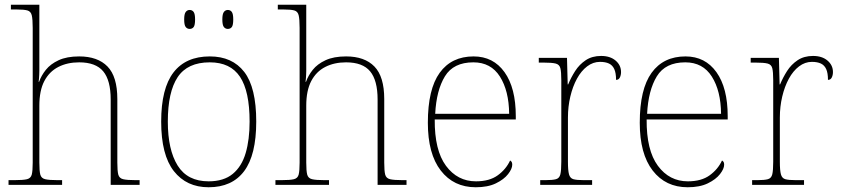

<svg xmlns="http://www.w3.org/2000/svg" viewBox="-20 -780 3549 810"><path d="M16 0V-20H41Q78 -20 94 -24Q110 -28 114 -43.5Q118 -59 118 -94V-662Q118 -699 114 -715.5Q110 -732 95.5 -736Q81 -740 51 -740H26V-760H146V-482Q146 -474 145.5 -465Q145 -456 144.5 -448.5Q144 -441 143 -435H145Q154 -461 173.5 -485.5Q193 -510 227.5 -526Q262 -542 314 -542Q392 -542 433.5 -499.5Q475 -457 475 -362V-94Q475 -59 479 -43.5Q483 -28 499.5 -24Q516 -20 552 -20H569V0H447V-360Q447 -441 415.5 -479Q384 -517 314 -517Q264 -517 226 -497.5Q188 -478 167 -438Q146 -398 146 -334V-94Q146 -59 150 -43.5Q154 -28 170.5 -24Q187 -20 223 -20H242V0Z M860 10Q767 10 713.5 -58Q660 -126 660 -267Q660 -407 712 -474.5Q764 -542 865 -542Q960 -542 1010.5 -476.5Q1061 -411 1061 -267Q1061 -126 1010 -58Q959 10 860 10ZM860 -15Q924 -15 962 -46.5Q1000 -78 1016.5 -134.5Q1033 -191 1033 -267Q1033 -395 992.5 -456Q952 -517 865 -517Q771 -517 729.5 -454.5Q688 -392 688 -267Q688 -148 729.5 -81.5Q771 -15 860 -15ZM941 -658Q931 -658 924.5 -666Q918 -674 918 -698Q918 -721 924.5 -729.5Q931 -738 941 -738Q952 -738 958 -729.5Q964 -721 964 -698Q964 -674 958 -666Q952 -658 941 -658ZM780 -658Q770 -658 763.5 -666Q757 -674 757 -698Q757 -721 763.5 -729.5Q770 -738 780 -738Q791 -738 797 -729.5Q803 -721 803 -698Q803 -674 797 -666Q791 -658 780 -658Z M1142 0V-20H1167Q1204 -20 1220 -24Q1236 -28 1240 -43.5Q1244 -59 1244 -94V-662Q1244 -699 1240 -715.5Q1236 -732 1221.5 -736Q1207 -740 1177 -740H1152V-760H1272V-482Q1272 -474 1271.5 -465Q1271 -456 1270.5 -448.5Q1270 -441 1269 -435H1271Q1280 -461 1299.5 -485.5Q1319 -510 1353.5 -526Q1388 -542 1440 -542Q1518 -542 1559.5 -499.5Q1601 -457 1601 -362V-94Q1601 -59 1605 -43.5Q1609 -28 1625.5 -24Q1642 -20 1678 -20H1695V0H1573V-360Q1573 -441 1541.5 -479Q1510 -517 1440 -517Q1390 -517 1352 -497.5Q1314 -478 1293 -438Q1272 -398 1272 -334V-94Q1272 -59 1276 -43.5Q1280 -28 1296.5 -24Q1313 -20 1349 -20H1368V0Z M1987 10Q1894 10 1839.5 -60.5Q1785 -131 1785 -262Q1785 -404 1835 -473Q1885 -542 1978 -542Q2061 -542 2108.5 -475.5Q2156 -409 2156 -290V-276H1814Q1813 -146 1861.5 -80.5Q1910 -15 1988 -15Q2045 -15 2080 -40.5Q2115 -66 2132 -103Q2137 -100 2139 -96Q2141 -92 2141 -85Q2141 -68 2123.5 -45.5Q2106 -23 2072 -6.5Q2038 10 1987 10ZM2128 -300Q2127 -397 2089 -457Q2051 -517 1977 -517Q1893 -517 1857 -458Q1821 -399 1816 -300Z M2259 0V-20H2281Q2311 -20 2325.5 -24Q2340 -28 2344 -44.5Q2348 -61 2348 -98V-442Q2348 -477 2344 -492.5Q2340 -508 2324 -512Q2308 -516 2271 -516H2253V-536H2372L2375 -424H2377Q2389 -453 2406.5 -480.5Q2424 -508 2451 -526Q2478 -544 2516 -544Q2554 -544 2577 -524.5Q2600 -505 2600 -476Q2600 -463 2595 -453Q2590 -443 2579 -443Q2579 -472 2571.5 -488.5Q2564 -505 2549 -512Q2534 -519 2511 -519Q2482 -519 2457 -500Q2432 -481 2414 -448Q2396 -415 2386 -372.5Q2376 -330 2376 -284V-98Q2376 -61 2380.5 -44.5Q2385 -28 2399 -24Q2413 -20 2443 -20H2478V0Z M2881 10Q2788 10 2733.5 -60.5Q2679 -131 2679 -262Q2679 -404 2729 -473Q2779 -542 2872 -542Q2955 -542 3002.5 -475.5Q3050 -409 3050 -290V-276H2708Q2707 -146 2755.5 -80.5Q2804 -15 2882 -15Q2939 -15 2974 -40.5Q3009 -66 3026 -103Q3031 -100 3033 -96Q3035 -92 3035 -85Q3035 -68 3017.5 -45.5Q3000 -23 2966 -6.5Q2932 10 2881 10ZM3022 -300Q3021 -397 2983 -457Q2945 -517 2871 -517Q2787 -517 2751 -458Q2715 -399 2710 -300Z M3153 0V-20H3175Q3205 -20 3219.5 -24Q3234 -28 3238 -44.5Q3242 -61 3242 -98V-442Q3242 -477 3238 -492.5Q3234 -508 3218 -512Q3202 -516 3165 -516H3147V-536H3266L3269 -424H3271Q3283 -453 3300.5 -480.5Q3318 -508 3345 -526Q3372 -544 3410 -544Q3448 -544 3471 -524.5Q3494 -505 3494 -476Q3494 -463 3489 -453Q3484 -443 3473 -443Q3473 -472 3465.5 -488.5Q3458 -505 3443 -512Q3428 -519 3405 -519Q3376 -519 3351 -500Q3326 -481 3308 -448Q3290 -415 3280 -372.5Q3270 -330 3270 -284V-98Q3270 -61 3274.5 -44.5Q3279 -28 3293 -24Q3307 -20 3337 -20H3372V0Z"/></svg>

Font: Noto Serif Bengali Thin
Style: Regular
Weight: 250
Version: Version 2.003